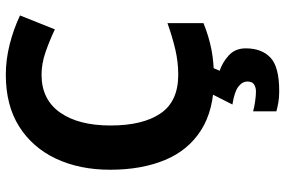

<svg xmlns="http://www.w3.org/2000/svg" viewBox="-184 -580 1004 677"><g transform="rotate(-90 318.5 -242.0)"><path d="M393 -598Q306 -598 260 -533Q214 -468 214 -355Q214 -241 256.5 -178.5Q299 -116 393 -116Q437 -116 480.5 -126Q524 -136 575 -154V-27Q528 -8 482 1Q436 10 379 10Q269 10 197.5 -35.5Q126 -81 92 -163.5Q58 -246 58 -356Q58 -464 97 -547Q136 -630 210.5 -677Q285 -724 393 -724Q446 -724 499.5 -710.5Q553 -697 602 -674L553 -551Q513 -570 472.5 -584Q432 -598 393 -598ZM486 122Q486 178 453.5 209Q421 240 335 240Q313 240 295.5 237Q278 234 264 230V148Q278 152 298.5 155Q319 158 334 158Q348 158 358.5 151.5Q369 145 369 128Q369 110 351 96Q333 82 288 75L326 0H420L407 30Q437 40 461.5 62.5Q486 85 486 122Z"/></g></svg>

Font: Noto Sans Sundanese
Style: Regular
Weight: 400
Designer: Monotype Design Team (Regular), Sérgio L. Martins (other weights)
Foundry: Monotype Imaging Inc.
Version: Version 2.003